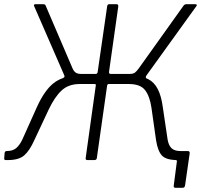

<svg xmlns="http://www.w3.org/2000/svg" viewBox="-24 -762 986 914"><path d="M812 132Q801 132 803 122L818 7Q819 0 812 0L816 -43H870Q880 -43 879 -32L857 121Q856 126 853.5 129Q851 132 845 132ZM3 0Q-5 0 -4 -9L-2 -34Q-1 -39 1.5 -41Q4 -43 8 -43Q36 -43 52.5 -56.5Q69 -70 82 -97L152 -253Q188 -332 231 -366Q274 -400 340 -400V-410H431Q440 -410 441 -420L486 -731Q487 -742 496 -742H531Q540 -742 539 -731L495 -420Q494 -410 503 -410H605L609 -400Q652 -400 681 -385.5Q710 -371 727 -338Q744 -305 751 -252L774 -97Q779 -69 793 -56Q807 -43 835 -43Q843 -43 843 -34L840 -9Q839 0 831 0H821Q767 0 747 -21.5Q727 -43 719 -94L697 -249Q689 -304 666.5 -333Q644 -362 590 -362H493Q488 -362 486 -355L437 -10Q436 0 425 0H393Q387 0 385 -2.5Q383 -5 384 -11L432 -355Q434 -362 426 -362H355Q302 -362 269 -331Q236 -300 208 -241L139 -94Q117 -45 91.5 -22.5Q66 0 13 0ZM360 -381 275 -390Q282 -393 283 -396.5Q284 -400 280 -408L138 -734Q137 -737 138.5 -739.5Q140 -742 144 -742H181Q191 -742 193 -736L322 -435Q328 -422 337 -416Q346 -410 364 -410ZM589 -381 592 -410Q610 -410 618.5 -416.5Q627 -423 637 -437L849 -734Q854 -742 864 -742H906Q911 -742 912.5 -739Q914 -736 911 -733L674 -404Q670 -399 670 -394.5Q670 -390 676 -387Z"/></svg>

Font: Libre Franklin ExtraLight
Style: Italic
Weight: 250
Italic angle: -8°
Designer: Pablo Impallari, Rodrigo Fuenzalida, Nhung Nguyen
Foundry: Impallari Type
Version: Version 3.000